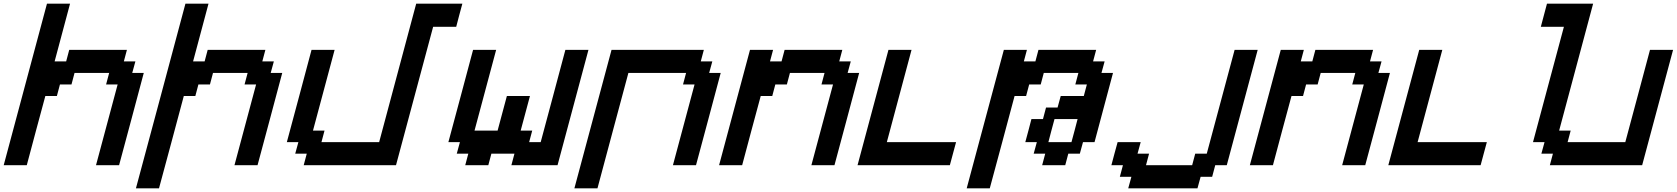

<svg xmlns="http://www.w3.org/2000/svg" viewBox="-20 -895 9082 1040"><path d="M500 0H625Q647.5 -83 692.1 -250Q736.8 -417 758.8 -500H696.3L713.4 -562.5H650.9L667.5 -625H355L338.4 -562.5H275.9L359.4 -875H234.4Q195.3 -729 117.2 -437.5Q39.1 -146 0 0H125Q141.6 -62.5 175 -187.5Q208.5 -312.5 225.6 -375H288.1L304.7 -437.5H367.2L383.8 -500H571.3L554.7 -437.5H617.2Z M716.3 125H841.3Q863.8 42 908.7 -125Q953.6 -292 975.6 -375H1038.1L1054.7 -437.5H1117.2L1133.8 -500H1321.3L1304.7 -437.5H1367.2L1250 0H1375Q1397.5 -83 1442.1 -250Q1486.8 -417 1508.8 -500H1446.3L1463.4 -562.5H1400.9L1417.5 -625H1105L1088.4 -562.5H1025.9L1109.4 -875H984.4Q939.9 -708 850.6 -375Q761.2 -42 716.3 125Z M1625 0H2125L2326.2 -750H2451.2Q2456.5 -770.5 2467.5 -812.5Q2478.5 -854.5 2484.4 -875H2234.4L2033.7 -125H1721.2L1737.8 -187.5H1675.3L1792.5 -625H1667.5Q1645.5 -542 1600.8 -375Q1556.2 -208 1533.7 -125H1596.2L1579.1 -62.5H1641.6Z M2750 0H3000Q3027.8 -104 3083.7 -312.3Q3139.6 -520.5 3167.5 -625H3042.5Q3020.5 -542 2975.8 -375.2Q2931.2 -208.5 2908.7 -125H2846.2L2862.8 -187.5H2800.3L2850.6 -375H2725.6L2675.3 -187.5H2550.3L2667.5 -625H2542.5Q2520.5 -542 2475.8 -375Q2431.2 -208 2408.7 -125H2471.2L2454.1 -62.5H2516.6L2500 0H2625L2641.6 -62.5H2766.6Z M3091.3 125H3216.3Q3244.1 20.5 3300 -187.7Q3356 -396 3383.8 -500H3696.3L3679.7 -437.5H3742.2L3625 0H3750Q3772.5 -83 3817.1 -250Q3861.8 -417 3883.8 -500H3821.3L3838.4 -562.5H3775.9L3792.5 -625H3292.5Q3258.8 -500 3191.9 -250Q3125 0 3091.3 125Z M4375 0H4500Q4522.5 -83 4567.1 -250Q4611.8 -417 4633.8 -500H4571.3L4588.4 -562.5H4525.9L4542.5 -625H4230L4213.4 -562.5H4150.9L4167.5 -625H4042.5Q4014.6 -520.5 3958.7 -312.3Q3902.8 -104 3875 0H4000Q4016.6 -62.5 4050 -187.5Q4083.5 -312.5 4100.6 -375H4163.1L4179.7 -437.5H4242.2L4258.8 -500H4446.3L4429.7 -437.5H4492.2Z M4625 0H5125Q5130.9 -21 5141.8 -62.5Q5152.8 -104 5158.7 -125H4783.7Q4806.2 -208 4850.6 -375Q4895 -542 4917.5 -625H4792.5Q4764.6 -520.5 4708.7 -312.3Q4652.8 -104 4625 0Z M5216.3 125H5341.3Q5363.8 42 5408.7 -125Q5453.6 -292 5475.6 -375H5538.1L5554.7 -437.5H5617.2L5633.8 -500H5821.3L5804.7 -437.5H5867.2L5850.6 -375H5725.6L5708.5 -312.5H5646L5629.4 -250H5566.9Q5561.5 -229 5550.5 -187.3Q5539.6 -145.5 5533.7 -125H5596.2L5579.1 -62.5H5641.6L5625 0H5750L5766.6 -62.5H5829.1L5846.2 -125H5908.7Q5925.3 -187.5 5958.7 -312.5Q5992.2 -437.5 6008.8 -500H5946.3L5963.4 -562.5H5900.9L5917.5 -625H5605L5588.4 -562.5H5525.9L5542.5 -625H5417.5Q5383.8 -500 5316.9 -250Q5250 0 5216.3 125ZM5783.7 -125H5658.7Q5664.1 -145.5 5675 -187.3Q5686 -229 5691.9 -250H5816.9Q5811.5 -229 5800.5 -187.3Q5789.6 -145.5 5783.7 -125Z M6091.3 125H6466.3L6483.4 62.5H6545.9L6562.5 0H6625Q6652.8 -104 6708.7 -312.3Q6764.6 -520.5 6792.5 -625H6667.5L6516.6 -62.5H6454.1L6437.5 0H6187.5L6204.1 -62.5H6141.6L6158.7 -125H6033.7Q6027.8 -104 6016.6 -62.5Q6005.4 -21 6000 0H6062.5L6045.9 62.5H6108.4Z M7250 0H7375Q7397.5 -83 7442.1 -250Q7486.8 -417 7508.8 -500H7446.3L7463.4 -562.5H7400.9L7417.5 -625H7105L7088.4 -562.5H7025.9L7042.5 -625H6917.5Q6889.6 -520.5 6833.7 -312.3Q6777.8 -104 6750 0H6875Q6891.6 -62.5 6925 -187.5Q6958.5 -312.5 6975.6 -375H7038.1L7054.7 -437.5H7117.2L7133.8 -500H7321.3L7304.7 -437.5H7367.2Z M7500 0H8000Q8005.9 -21 8016.8 -62.5Q8027.8 -104 8033.7 -125H7658.7Q7681.2 -208 7725.6 -375Q7770 -542 7792.5 -625H7667.5Q7639.6 -520.5 7583.7 -312.3Q7527.8 -104 7500 0Z M8375 0H8875Q8902.8 -104 8958.7 -312.3Q9014.6 -520.5 9042.5 -625H8917.5Q8895.5 -542 8850.8 -375.2Q8806.2 -208.5 8783.7 -125H8471.2L8487.8 -187.5H8425.3L8609.4 -875H8359.4Q8354 -854 8342.8 -812.5Q8331.5 -771 8326.2 -750H8451.2Q8423.3 -646 8367.4 -437.5Q8311.5 -229 8283.7 -125H8346.2L8329.1 -62.5H8391.6Z"/></svg>

Font: Faithful 32x
Style: Oblique
Weight: 400
Foundry: Faithful Resource Pack
Version: Version 1.0; January 27, 2023